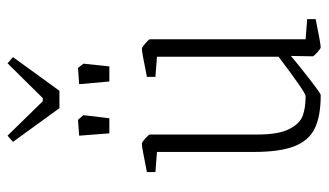

<svg xmlns="http://www.w3.org/2000/svg" viewBox="-196 -642 849 496"><g transform="rotate(-90 228.0 -394.5)"><path d="M83 -163V-413L31 -417V-439Q95 -452 104 -452Q108 -452 118 -443Q128 -434 128 -431V-153Q128 -99 142 -71.5Q156 -44 176.5 -36.5Q197 -29 227 -29Q237 -29 329 -99V-413L277 -417V-439Q341 -452 350 -452Q353 -452 363.5 -443Q374 -434 374 -431V-29L426 -25V-3Q362 10 353 10Q350 10 340 1Q330 -8 330 -11L331 -67Q310 -49 272 -19.5Q234 10 230 10Q175 10 143.5 -5.5Q112 -21 97.5 -58.5Q83 -96 83 -163ZM125 -614 166 -617 178 -603 170 -536H131ZM258 -614 300 -617 311 -603 304 -536H265ZM109 -785 125 -799 214 -708H222L312 -799L328 -785L241 -665H196Z"/></g></svg>

Font: Grenze ExtraLight
Style: Regular
Weight: 275
Designer: Renata Polastri
Foundry: Omnibus-Type
Version: Version 1.002; ttfautohint (v1.8)